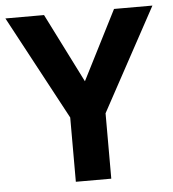

<svg xmlns="http://www.w3.org/2000/svg" viewBox="-49 -709 679 754"><g transform="rotate(-5 290.0 -331.5)"><path d="M289.6 -390.1 428.2 -663.1H579.6L359.4 -257.8V0H219.7V-253.4L0 -663.1H152.3Z"/></g></svg>

Font: Bpm'online Open Sans
Style: Bold
Weight: 700
Foundry: Ascender Corporation
Version: Version 1.10